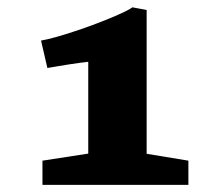

<svg xmlns="http://www.w3.org/2000/svg" viewBox="-20 -861 589 530"><path d="M97.2 -417.5 223.6 -437V-690.4Q213.9 -689.5 199.7 -687.5Q185.5 -685.5 169.7 -683.1Q153.8 -680.7 138.4 -678Q123 -675.3 110.8 -673.3L93.3 -749Q110.4 -752 133.8 -758.5Q157.2 -765.1 183.3 -773.7Q209.5 -782.2 235.8 -792Q262.2 -801.8 284.4 -811Q306.6 -820.3 323 -828.1Q339.4 -835.9 345.2 -840.8L384.8 -833.5V-436.5L500 -417.5V-350.6H97.2Z"/></svg>

Font: Merriweather
Style: Heavy
Weight: 900
Version: Version 1.003